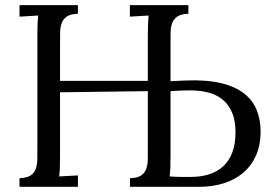

<svg xmlns="http://www.w3.org/2000/svg" viewBox="-20 -720 1056 740"><path d="M693.4 -409.7Q775.9 -413.1 831.5 -399.7Q887.2 -386.2 921.1 -359.4Q955.1 -332.5 969.7 -294.9Q984.4 -257.3 984.4 -213.4Q984.4 -160.6 966.6 -120.6Q948.7 -80.6 917.2 -54Q885.7 -27.3 842.5 -13.7Q799.3 0 748.5 0H481V-33.2Q508.3 -33.7 522.7 -43Q537.1 -52.2 543.2 -68.1Q549.3 -84 549.6 -106.2Q549.8 -128.4 549.8 -155.8V-368.7L211.4 -364.3V-119.1Q211.4 -91.8 210.7 -72.3Q210 -52.7 208 -40L280.3 -43.9V0H55.2V-33.2Q83.5 -34.2 97.7 -43.5Q111.8 -52.7 117.7 -68.8Q123.5 -85 123.8 -107.2Q124 -129.4 124 -155.8V-587.9Q124 -608.4 124.8 -626.7Q125.5 -645 127.4 -660.2L55.2 -655.8V-700.2H280.3V-667Q252 -666 237.8 -656.5Q223.6 -647 217.8 -630.9Q211.9 -614.7 211.7 -592.8Q211.4 -570.8 211.4 -543.9V-408.2H549.8V-587.9Q549.8 -629.9 552.7 -660.2L480.5 -655.8V-700.2H706.1V-667Q678.2 -666 663.8 -656.5Q649.4 -647 643.6 -630.9Q637.7 -614.7 637.5 -592.8Q637.2 -570.8 637.2 -543.9V-407.2ZM637.2 -118.2Q637.2 -90.8 636.5 -71.8Q635.7 -52.7 633.8 -40Q645.5 -39.1 658 -38.6Q670.4 -38.1 681.6 -38.1Q692.9 -38.1 701.7 -38.1Q710.4 -38.1 715.3 -38.1Q753.9 -38.1 785.6 -48.1Q817.4 -58.1 840.1 -78.9Q862.8 -99.6 875.2 -132.1Q887.7 -164.6 887.7 -209.5Q887.7 -256.8 873.5 -288.3Q859.4 -319.8 835.7 -338.1Q812 -356.4 780.8 -364Q749.5 -371.6 715.3 -371.6Q700.7 -371.6 690.9 -371.3Q681.2 -371.1 673.3 -370.8Q665.5 -370.6 657.2 -369.9Q648.9 -369.1 637.2 -368.7Z"/></svg>

Font: Lora
Style: Regular
Weight: 400
Designer: Olga Karpushina, Alexei Vanyashin
Foundry: Cyreal (www.cyreal.org, a@cyreal.org)
Version: Version 1.014